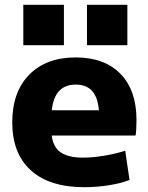

<svg xmlns="http://www.w3.org/2000/svg" viewBox="-20 -769 617 799"><path d="M331 10Q186 10 108.5 -60Q31 -130 31 -260Q31 -386 101.5 -458Q172 -530 295 -530Q415 -530 481.5 -461.5Q548 -393 548 -270Q548 -253 547 -233Q546 -213 544 -205H124V-310H414L393 -278Q393 -350 369 -383.5Q345 -417 295 -417Q245 -417 219.5 -382.5Q194 -348 194 -277V-227Q194 -168 225.5 -140.5Q257 -113 325 -113Q367 -113 416.5 -121.5Q466 -130 501 -142L519 -20Q483 -6 432.5 2Q382 10 331 10ZM342 -581V-749H510V-581ZM77 -581V-749H246V-581Z"/></svg>

Font: M PLUS 1 Thin ExtraBold
Style: Regular
Weight: 800
Version: Version 1.001